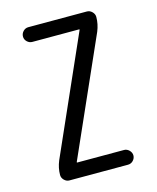

<svg xmlns="http://www.w3.org/2000/svg" viewBox="-110 -807 721 884"><g transform="rotate(-15 250.0 -365.0)"><path d="M88.9 -101.6 335 -657.2V-659.2Q335 -660.2 334 -660.2H110.4Q96.7 -660.2 85.9 -670.4Q75.2 -680.7 75.2 -694.8Q75.2 -709 85.4 -719.7Q95.7 -730.5 110.4 -730.5H389.6Q403.3 -730.5 414.1 -719.7Q424.8 -709 424.8 -695.3Q424.8 -661.1 411.1 -627.9L165 -73.2V-71.3Q165 -70.3 166 -70.3H389.6Q403.3 -70.3 414.1 -59.6Q424.8 -48.8 424.8 -35.2Q424.8 -21.5 414.6 -10.7Q404.3 0 389.6 0H110.4Q96.7 0 85.9 -10.7Q75.2 -21.5 75.2 -35.2Q75.2 -68.4 88.9 -101.6Z"/></g></svg>

Font: Rounded Mgen+ 2m regular
Style: Regular
Weight: 400
Designer: [Source Han Sans]
Ryoko NISHIZUKA  (kana & ideographs); Paul D. Hunt (Latin, Greek & Cyrillic); Wenlong ZHANG  (bopomofo
Version: Version 1.059.20150602